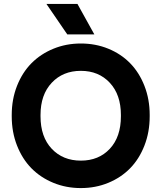

<svg xmlns="http://www.w3.org/2000/svg" viewBox="-20 -933 813 967"><path d="M318.8 -759.8 213.9 -913.1H370.1L455.1 -759.8ZM39.1 -347.2V-354Q39.1 -433.1 65.7 -500.5Q92.3 -567.9 138.4 -614.5Q184.6 -661.1 248.8 -687.5Q313 -713.9 387.2 -713.9Q461.4 -713.9 525.4 -687.7Q589.4 -661.6 635.3 -614.7Q681.2 -567.9 707.5 -500.5Q733.9 -433.1 733.9 -354V-347.2Q733.9 -267.6 707.5 -200Q681.2 -132.3 635.3 -85.4Q589.4 -38.6 525.4 -12.2Q461.4 14.2 387.2 14.2Q313 14.2 248.8 -12.2Q184.6 -38.6 138.4 -85.4Q92.3 -132.3 65.7 -200Q39.1 -267.6 39.1 -347.2ZM588.9 -347.2V-354Q588.9 -456.1 533 -516.1Q477.1 -576.2 387.2 -576.2Q296.9 -576.2 240.5 -516.1Q184.1 -456.1 184.1 -354V-347.2Q184.1 -243.7 240.5 -183.8Q296.9 -124 387.2 -124Q477.5 -124 533.2 -183.8Q588.9 -243.7 588.9 -347.2Z"/></svg>

Font: SUSE
Style: Bold
Weight: 700
Designer: Rene Bieder
Foundry: SUSE
Version: Version 1.000